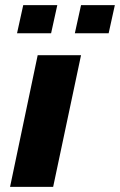

<svg xmlns="http://www.w3.org/2000/svg" viewBox="-20 -724 465 744"><path d="M19 0 126 -510H294L186 0ZM270 -595 294 -704H425L401 -595ZM46 -595 70 -704H202L178 -595Z"/></svg>

Font: Saira SemiExpanded
Style: Bold Italic
Weight: 700
Width: 6
Italic angle: -12°
Designer: Hector Gatti with collaboration of the Omnibus-Type team
Foundry: Omnibus-Type
Version: Version 1.101